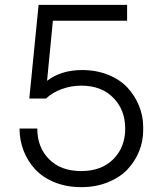

<svg xmlns="http://www.w3.org/2000/svg" viewBox="-20 -750 657 787"><path d="M313 17.1Q252.9 17.1 204.1 -2.7Q155.3 -22.5 124.3 -55.9Q93.3 -89.4 76.7 -132.3Q60.1 -175.3 60.1 -223.1H132.8Q132.8 -146.5 180.9 -97.7Q229 -48.8 313 -48.8Q396 -48.8 444.6 -97.7Q493.2 -146.5 493.2 -223.1Q493.2 -299.3 444.6 -349.1Q396 -398.9 313 -398.9Q272 -398.9 233.4 -385Q194.8 -371.1 168.9 -346.2H100.1L138.2 -730H501V-665H196.8L172.9 -418.9Q231.4 -462.9 315.9 -462.9Q375.5 -462.9 424.1 -443.1Q472.7 -423.3 503.2 -390.1Q533.7 -356.9 550.3 -315.4Q566.9 -273.9 566.9 -229V-215.8Q566.9 -170.9 550 -129.4Q533.2 -87.9 502.2 -55.2Q471.2 -22.5 421.9 -2.7Q372.6 17.1 313 17.1Z"/></svg>

Font: Sora Light
Style: Regular
Weight: 300
Designer: Jonathan Barnbrook, Julián Moncada
Foundry: Barnbrook Fonts
Version: Version 2.000